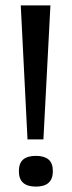

<svg xmlns="http://www.w3.org/2000/svg" viewBox="-20 -680 266 712"><path d="M82 -163 57 -660H167L141 -163ZM113 12Q82 12 66 -2Q50 -16 50 -45Q50 -75 66 -88.5Q82 -102 113 -102Q144 -102 160 -88.5Q176 -75 176 -45Q176 12 113 12Z"/></svg>

Font: Bricolage Grotesque 60pt
Style: Regular
Weight: 400
Version: Version 1.001;gftools[0.9.33.dev8+g029e19f]